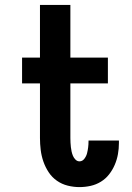

<svg xmlns="http://www.w3.org/2000/svg" viewBox="-20 -755 540 783"><path d="M304 8Q280 8 256 2Q232 -4 212 -18Q192 -32 178.5 -52.5Q165 -73 157 -96Q149 -119 146 -143.5Q143 -168 143 -192V-415H70V-520H143V-735H267V-520H420V-415H267V-192Q267 -183 267.5 -173.5Q268 -164 269 -155Q270 -146 272 -137Q274 -128 277.5 -119.5Q281 -111 288 -104Q295 -97 304 -97Q316 -97 324 -107.5Q332 -118 335 -130Q338 -142 339.5 -154Q341 -166 341 -178V-182H465V-172Q465 -149 461 -126.5Q457 -104 448 -83Q439 -62 425 -44Q411 -26 391.5 -14Q372 -2 349.5 3Q327 8 304 8Z"/></svg>

Font: Iosevka Curly Extrabold
Style: Regular
Weight: 800
Monospace: yes
Designer: Belleve Invis
Foundry: Belleve Invis
Version: Version 22.1.2; ttfautohint (v1.8.4)